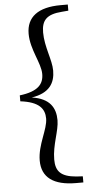

<svg xmlns="http://www.w3.org/2000/svg" viewBox="-63 -820 501 1030"><g transform="rotate(-5 188.0 -305.0)"><path d="M44 -289C144 -277 174 -238 174 -185C174 -126 120 -49 120 37C120 128 183 174 304 174H343V141L308 139C226 132 198 102 198 38C198 -41 234 -113 234 -171C234 -237 204 -290 107 -304C204 -319 234 -372 234 -438C234 -496 198 -568 198 -646C198 -712 226 -742 308 -748L343 -751V-784H304C183 -784 120 -736 120 -646C120 -560 174 -484 174 -425C174 -371 144 -333 44 -321Z"/></g></svg>

Font: Noto Serif JP Medium
Style: Regular
Weight: 500
Designer: Ryoko NISHIZUKA 西塚涼子 (kana & ideographs); Frank Grießhammer (Latin, Greek & Cyrillic); Wenlong ZHANG 张文龙 (bopomofo); San
Foundry: Adobe
Version: Version 2.001;hotconv 1.1.0;makeotfexe 2.6.0